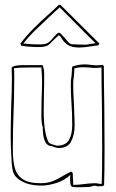

<svg xmlns="http://www.w3.org/2000/svg" viewBox="-20 -781 490 808"><path d="M364 -586Q332 -581 314 -581Q282 -581 264.5 -592.5Q247 -604 236 -625L228 -633Q219 -626 200 -607Q189 -594 178.5 -588.5Q168 -583 141 -583Q102 -583 69 -589L66 -598Q92 -632 122 -662Q152 -692 197 -732L228 -761Q230 -760 235 -760L398 -598L394 -590Q384 -590 364 -586ZM281 -700 231 -750 192 -714Q148 -673 124 -649.5Q100 -626 78 -598Q110 -594 147 -594Q170 -594 181 -600.5Q192 -607 203 -621Q217 -638 225 -643H231Q240 -637 256 -617L270 -601L279 -595Q319 -593 339 -593Q346 -593 351 -594Q356 -595 360 -596L382 -599Q331 -649 281 -700ZM276 -45Q252 -22 217.5 -11Q183 0 155 0Q83 0 48 -36Q37 -47 33.5 -64Q30 -81 29 -96.5Q28 -112 28 -118Q25 -163 25 -207Q25 -249 27 -331Q30 -393 30 -456L29 -497Q39 -507 78 -507H159Q166 -492 166 -467Q166 -418 165 -393L164 -314Q164 -223 184 -183L189 -178Q192 -176 201.5 -173Q211 -170 219 -168Q257 -168 270.5 -192.5Q284 -217 284 -255Q284 -284 283 -305.5Q282 -327 281 -342Q278 -386 278 -428Q278 -446 281 -462Q283 -484 283 -496L286 -502Q314 -510 336 -510Q345 -510 363 -508Q379 -506 389 -506Q396 -506 412 -508Q412 -508 417 -503Q417 -444 419 -328L420 -152Q420 -52 418 -2Q415 1 412 2Q409 3 406 3H396Q386 3 383 1H373Q372 1 364.5 4Q357 7 307 7Q290 7 285 5.5Q280 4 278 -1V0Q275 -11 275 -24Q275 -38 276 -45ZM287 -29Q288 -20 288 -3Q301 -3 311.5 -4Q322 -5 330 -6Q360 -10 379 -10Q386 -10 393 -8.5Q400 -7 408 -7Q410 -56 410 -154L409 -326Q407 -440 407 -497Q389 -495 376 -495Q369 -495 353 -497L332 -498Q309 -498 293 -493Q293 -482 291 -460Q288 -444 288 -427Q288 -390 291 -348Q291 -334 292.5 -305Q294 -276 294 -253Q294 -214 279.5 -186Q265 -158 227 -158Q222 -158 215.5 -160Q209 -162 206 -163Q194 -168 186 -168L185 -169Q160 -181 160 -245Q154 -262 154 -293L155 -363Q157 -409 157 -434Q157 -466 154 -497H103Q60 -497 39 -494Q40 -481 40 -455Q40 -405 39 -367Q38 -329 37 -304Q34 -229 34 -156Q34 -106 42 -75.5Q50 -45 75 -27.5Q100 -10 151 -10Q179 -10 200 -18Q221 -26 249 -43Q255 -46 262.5 -50.5Q270 -55 279 -59L286 -54Z"/></svg>

Font: Londrina Outline
Style: Regular
Weight: 400
Designer: Marcelo Magalhaes
Foundry: Marcelo Magalhães
Version: Version 1.002